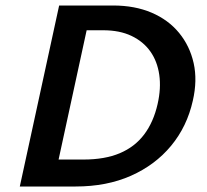

<svg xmlns="http://www.w3.org/2000/svg" viewBox="-20 -678 753 698"><path d="M52 0 195 -658H391Q470 -658 531 -632Q592 -606 631 -558.5Q670 -511 684 -448.5Q698 -386 681 -312Q660 -218 602 -148Q544 -78 456 -39Q368 0 255 0ZM193 -98H283Q361 -98 415.5 -121Q470 -144 504 -189Q538 -234 553 -300Q566 -357 559 -406Q552 -455 526.5 -491Q501 -527 458 -547.5Q415 -568 355 -568H295Z"/></svg>

Font: Ysabeau
Style: Bold Italic
Weight: 700
Italic angle: -12°
Designer: Christian Thalmann (Catharsis Fonts)
Version: Version 2.002